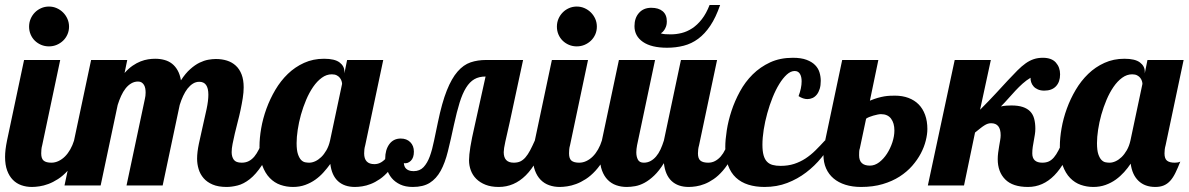

<svg xmlns="http://www.w3.org/2000/svg" viewBox="-28 -739 4736 765"><path d="M247.1 -632.8Q247.1 -616.2 240.7 -601.8Q234.4 -587.4 223.4 -576.9Q212.4 -566.4 198 -560.3Q183.6 -554.2 167 -554.2Q150.4 -554.2 136 -560.3Q121.6 -566.4 110.8 -576.9Q100.1 -587.4 94 -601.8Q87.9 -616.2 87.9 -632.8Q87.9 -649.4 94 -663.8Q100.1 -678.2 110.8 -689.2Q121.6 -700.2 136 -706.5Q150.4 -712.9 167 -712.9Q183.6 -712.9 198 -706.5Q212.4 -700.2 223.4 -689.2Q234.4 -678.2 240.7 -663.8Q247.1 -649.4 247.1 -632.8ZM309.1 -179.2Q294.9 -138.7 277.6 -108.9Q260.3 -79.1 241.5 -58.6Q222.7 -38.1 202.9 -25.4Q183.1 -12.7 164.6 -5.9Q146 1 129.2 3.4Q112.3 5.9 99.1 5.9Q76.7 5.9 57.1 -1Q37.6 -7.8 23.2 -22.5Q8.8 -37.1 0.5 -59.6Q-7.8 -82 -7.8 -113.8Q-7.8 -127.4 -5.9 -143.8Q-3.9 -160.2 0 -179.2L67.9 -500H211.9L140.1 -160.2Q137.7 -151.9 137 -143.8Q136.2 -135.7 136.2 -127.9Q136.2 -106.9 146 -98.9Q155.8 -90.8 176.8 -90.8Q191.4 -90.8 205.3 -97.4Q219.2 -104 231 -115.7Q242.7 -127.4 252 -143.8Q261.2 -160.2 267.1 -179.2Z M1061 -179.2Q1040 -117.7 1015.9 -81.1Q991.7 -44.4 967 -25.1Q942.4 -5.9 918.7 0Q895 5.9 875 5.9Q841.8 5.9 819.3 -3.7Q796.9 -13.2 783.2 -29.1Q769.5 -44.9 763.4 -65.2Q757.3 -85.4 757.3 -106.9Q757.3 -132.3 764.4 -166.3Q771.5 -200.2 779.8 -235.8Q788.1 -271.5 795.2 -304.7Q802.2 -337.9 802.2 -361.8Q802.2 -413.1 766.1 -413.1Q752.4 -413.1 740.7 -405.8Q729 -398.4 719.2 -386Q709.5 -373.5 701.7 -356.7Q693.8 -339.8 688 -320.8L620.1 0H476.1L549.3 -345.2Q552.2 -356.9 552.2 -370.1Q552.2 -378.9 550.8 -386.7Q549.3 -394.5 545.7 -400.6Q542 -406.7 536.4 -410.4Q530.8 -414.1 522 -414.1Q507.3 -414.1 494.9 -406.7Q482.4 -399.4 472.4 -386.7Q462.4 -374 454.6 -356.9Q446.8 -339.8 440.9 -320.8L373 0H229L335 -500H479L468.3 -448.2Q484.4 -466.3 500.5 -477.3Q516.6 -488.3 532.2 -494.4Q547.9 -500.5 562.5 -502.7Q577.1 -504.9 590.3 -504.9Q609.9 -504.9 627 -500.2Q644 -495.6 657.2 -485.4Q670.4 -475.1 679.7 -458.7Q689 -442.4 692.9 -418.9Q710.9 -446.8 730 -463.6Q749 -480.5 767.1 -489.3Q785.2 -498 801.8 -501Q818.4 -503.9 832 -503.9Q856 -503.9 876.2 -497.6Q896.5 -491.2 911.4 -477.5Q926.3 -463.9 934.6 -442.4Q942.9 -420.9 942.9 -391.1Q942.9 -371.1 939.2 -347.9Q935.5 -324.7 930.4 -300.5Q925.3 -276.4 918.9 -252.4Q912.6 -228.5 907.5 -206.5Q902.3 -184.6 898.7 -165.8Q895 -147 895 -132.8Q895 -114.3 903.6 -102.5Q912.1 -90.8 935.1 -90.8Q951.2 -90.8 963.4 -97.2Q975.6 -103.5 985.4 -115.2Q995.1 -127 1003.2 -143.3Q1011.2 -159.7 1019 -179.2Z M1586.9 -179.2Q1572.8 -138.7 1556.2 -108.9Q1539.6 -79.1 1521.7 -58.6Q1503.9 -38.1 1485.4 -25.4Q1466.8 -12.7 1449.2 -5.9Q1431.6 1 1415.5 3.4Q1399.4 5.9 1386.2 5.9Q1343.8 5.9 1318.6 -17.3Q1293.5 -40.5 1288.1 -85.9Q1275.9 -68.8 1261.2 -52.5Q1246.6 -36.1 1228.5 -23.2Q1210.4 -10.3 1188.2 -2.2Q1166 5.9 1139.2 5.9Q1113.3 5.9 1089.4 -2.4Q1065.4 -10.7 1046.9 -29.8Q1028.3 -48.8 1017.1 -79.6Q1005.9 -110.4 1005.9 -154.8Q1005.9 -189 1012.7 -228Q1019.5 -267.1 1033.7 -306.2Q1047.9 -345.2 1069.1 -381.1Q1090.3 -417 1118.9 -444.6Q1147.5 -472.2 1183.6 -488.5Q1219.7 -504.9 1263.2 -504.9Q1305.7 -504.9 1325 -490.2Q1344.2 -475.6 1344.2 -454.1V-446.8L1355 -500H1499L1427.2 -160.2Q1424.8 -151.9 1423.8 -143.8Q1422.9 -135.7 1422.9 -127.9Q1422.9 -85 1463.9 -85Q1478.5 -85 1491 -92.5Q1503.4 -100.1 1513.7 -112.8Q1523.9 -125.5 1531.7 -142.8Q1539.6 -160.2 1544.9 -179.2ZM1335 -404.8Q1335 -409.2 1333 -415.8Q1331.1 -422.4 1326.4 -428.5Q1321.8 -434.6 1314 -438.7Q1306.2 -442.9 1293.9 -442.9Q1272.9 -442.9 1254.2 -429.2Q1235.4 -415.5 1219.7 -392.8Q1204.1 -370.1 1191.9 -341.3Q1179.7 -312.5 1171.1 -282Q1162.6 -251.5 1158.2 -221.9Q1153.8 -192.4 1153.8 -168.9Q1153.8 -140.1 1159.2 -124.5Q1164.6 -108.9 1172.1 -101.3Q1179.7 -93.8 1188.5 -92.3Q1197.3 -90.8 1204.1 -90.8Q1215.3 -90.8 1227.8 -96.4Q1240.2 -102.1 1251.7 -113Q1263.2 -124 1272.7 -140.6Q1282.2 -157.2 1287.1 -179.2Z M2145 -179.2Q2082 5.9 1959 5.9Q1928.7 5.9 1906.5 -2.9Q1884.3 -11.7 1869.6 -26.4Q1855 -41 1847.9 -60.3Q1840.8 -79.6 1840.8 -100.1Q1840.8 -121.1 1846.2 -154.3Q1851.6 -187.5 1862.8 -235.8L1906.7 -434.1Q1880.4 -434.1 1861.8 -423.3Q1843.3 -412.6 1828.9 -389.4Q1814.5 -366.2 1803.2 -329.8Q1792 -293.5 1780.8 -242.2Q1768.1 -182.6 1756.6 -136.2Q1745.1 -89.8 1727.8 -58.3Q1710.4 -26.9 1684.3 -10.5Q1658.2 5.9 1616.7 5.9Q1587.4 5.9 1566.7 -3.9Q1545.9 -13.7 1532.7 -29.5Q1519.5 -45.4 1513.2 -65.7Q1506.8 -85.9 1506.8 -106.9Q1506.8 -142.1 1523.2 -164.6Q1539.6 -187 1568.8 -187Q1592.3 -187 1606.7 -172.6Q1621.1 -158.2 1621.1 -134.8Q1621.1 -110.4 1608.9 -98.4Q1596.7 -86.4 1581.1 -88.9Q1581.5 -83.5 1583.3 -77.9Q1585 -72.3 1589.4 -67.6Q1593.8 -63 1601.1 -60.1Q1608.4 -57.1 1620.1 -57.1Q1644.5 -57.1 1659.7 -73.2Q1674.8 -89.4 1684.6 -116.2Q1694.3 -143.1 1701.4 -178.5Q1708.5 -213.9 1716.8 -252Q1732.9 -330.1 1752.2 -378.4Q1771.5 -426.8 1795.2 -453.9Q1818.8 -481 1846.9 -490.5Q1875 -500 1908.7 -500H2056.2L2002.9 -252Q1991.7 -203.6 1985.4 -174.6Q1979 -145.5 1979 -132.8Q1979 -90.8 2019 -90.8Q2034.2 -90.8 2045.2 -95.9Q2056.2 -101.1 2065.7 -112.1Q2075.2 -123 2084 -139.6Q2092.8 -156.2 2103 -179.2Z M2350.1 -632.8Q2350.1 -616.2 2343.8 -601.8Q2337.4 -587.4 2326.4 -576.9Q2315.4 -566.4 2301 -560.3Q2286.6 -554.2 2270 -554.2Q2253.4 -554.2 2239 -560.3Q2224.6 -566.4 2213.9 -576.9Q2203.1 -587.4 2197 -601.8Q2190.9 -616.2 2190.9 -632.8Q2190.9 -649.4 2197 -663.8Q2203.1 -678.2 2213.9 -689.2Q2224.6 -700.2 2239 -706.5Q2253.4 -712.9 2270 -712.9Q2286.6 -712.9 2301 -706.5Q2315.4 -700.2 2326.4 -689.2Q2337.4 -678.2 2343.8 -663.8Q2350.1 -649.4 2350.1 -632.8ZM2412.1 -179.2Q2397.9 -138.7 2380.6 -108.9Q2363.3 -79.1 2344.5 -58.6Q2325.7 -38.1 2305.9 -25.4Q2286.1 -12.7 2267.6 -5.9Q2249 1 2232.2 3.4Q2215.3 5.9 2202.1 5.9Q2179.7 5.9 2160.2 -1Q2140.6 -7.8 2126.2 -22.5Q2111.8 -37.1 2103.5 -59.6Q2095.2 -82 2095.2 -113.8Q2095.2 -127.4 2097.2 -143.8Q2099.1 -160.2 2103 -179.2L2170.9 -500H2314.9L2243.2 -160.2Q2240.7 -151.9 2240 -143.8Q2239.3 -135.7 2239.3 -127.9Q2239.3 -106.9 2249 -98.9Q2258.8 -90.8 2279.8 -90.8Q2294.4 -90.8 2308.3 -97.4Q2322.3 -104 2334 -115.7Q2345.7 -127.4 2355 -143.8Q2364.3 -160.2 2370.1 -179.2Z M2917 -179.2Q2902.8 -138.7 2886.2 -108.9Q2869.6 -79.1 2851.8 -58.6Q2834 -38.1 2815.4 -25.4Q2796.9 -12.7 2779.3 -5.9Q2761.7 1 2745.6 3.4Q2729.5 5.9 2716.3 5.9Q2673.3 5.9 2647.9 -17.8Q2622.6 -41.5 2617.2 -88.9Q2598.1 -58.1 2578.6 -39.6Q2559.1 -21 2540 -10.7Q2521 -0.5 2502.9 2.7Q2484.9 5.9 2469.2 5.9Q2446.8 5.9 2427.2 -1Q2407.7 -7.8 2393.3 -22.5Q2378.9 -37.1 2370.6 -59.6Q2362.3 -82 2362.3 -113.8Q2362.3 -127.4 2364.3 -143.8Q2366.2 -160.2 2370.1 -179.2L2438 -500H2582L2510.3 -160.2Q2507.3 -144.5 2507.3 -131.8Q2507.3 -114.7 2513.7 -102.8Q2520 -90.8 2537.1 -90.8Q2551.8 -90.8 2564 -97.4Q2576.2 -104 2586.2 -115.7Q2596.2 -127.4 2603.8 -143.8Q2611.3 -160.2 2617.2 -179.2L2685.1 -500H2829.1L2757.3 -160.2Q2754.9 -151.9 2753.9 -143.8Q2752.9 -135.7 2752.9 -127.9Q2752.9 -106.9 2762.9 -98.9Q2772.9 -90.8 2793.9 -90.8Q2808.6 -90.8 2821 -97.4Q2833.5 -104 2843.8 -115.7Q2854 -127.4 2861.8 -143.8Q2869.6 -160.2 2875 -179.2ZM2841.3 -719.2Q2824.2 -669.4 2802.2 -636.7Q2780.3 -604 2753.9 -584.5Q2727.5 -564.9 2696.3 -556.9Q2665 -548.8 2629.9 -548.8Q2567.4 -548.8 2533.7 -572Q2500 -595.2 2500 -634.8Q2500 -667.5 2518.1 -687.7Q2536.1 -708 2566.9 -708Q2596.2 -708 2612.5 -694.1Q2628.9 -680.2 2628.9 -653.8Q2628.9 -650.9 2628.4 -645.3Q2627.9 -639.6 2625.5 -632.8Q2623 -626 2618.4 -618.9Q2613.8 -611.8 2605 -606Q2612.8 -603.5 2622.6 -602.8Q2632.3 -602.1 2645 -602.1Q2666 -602.1 2687.7 -607.4Q2709.5 -612.8 2730 -626.2Q2750.5 -639.6 2768.3 -662.4Q2786.1 -685.1 2799.3 -719.2Z M3293 -179.2Q3272 -144 3244.9 -110.8Q3217.8 -77.6 3183.8 -51.8Q3149.9 -25.9 3108.6 -10Q3067.4 5.9 3018.1 5.9Q2982.4 5.9 2953.6 -3.2Q2924.8 -12.2 2904.3 -31.2Q2883.8 -50.3 2872.8 -80.3Q2861.8 -110.4 2861.8 -152.8Q2861.8 -181.6 2867.7 -219.5Q2873.5 -257.3 2886.5 -296.9Q2899.4 -336.4 2920.2 -374.5Q2940.9 -412.6 2970.9 -442.4Q3001 -472.2 3040.5 -490.5Q3080.1 -508.8 3130.9 -508.8Q3164.1 -508.8 3185.5 -500.7Q3207 -492.7 3219.7 -479.7Q3232.4 -466.8 3237.3 -450.2Q3242.2 -433.6 3242.2 -417Q3242.2 -398.4 3238 -385Q3233.9 -371.6 3226.6 -362.3Q3219.2 -353 3209.5 -348.6Q3199.7 -344.2 3189 -344.2Q3171.9 -344.2 3153.8 -356Q3166 -388.2 3166 -415Q3166 -433.6 3159.2 -444.8Q3152.3 -456.1 3138.2 -456.1Q3122.6 -456.1 3106.9 -441.9Q3091.3 -427.7 3076.9 -404.3Q3062.5 -380.9 3050.3 -350.6Q3038.1 -320.3 3029.1 -287.6Q3020 -254.9 3014.9 -222.4Q3009.8 -189.9 3009.8 -162.1Q3009.8 -136.7 3014.4 -120.4Q3019 -104 3028.1 -94.7Q3037.1 -85.4 3050.5 -81.8Q3064 -78.1 3082 -78.1Q3111.8 -78.1 3136 -85.9Q3160.2 -93.8 3181.2 -107.4Q3202.1 -121.1 3220.9 -139.6Q3239.7 -158.2 3258.8 -179.2Z M3327.6 -500H3471.7L3438 -337.9Q3455.6 -345.2 3469.5 -349.1Q3483.4 -353 3495.1 -355Q3506.8 -356.9 3517.1 -357.4Q3527.3 -357.9 3537.6 -357.9Q3567.4 -357.9 3591.6 -348.9Q3615.7 -339.8 3632.3 -323Q3648.9 -306.2 3658 -281.2Q3667 -256.3 3667 -225.1Q3667 -204.1 3660.6 -178.7Q3654.3 -153.3 3640.9 -127.7Q3627.4 -102.1 3606.4 -78.1Q3585.4 -54.2 3556.2 -35.4Q3526.9 -16.6 3488.8 -5.4Q3450.7 5.9 3402.8 5.9Q3368.2 5.9 3340.3 -2.9Q3312.5 -11.7 3293.2 -28.1Q3273.9 -44.4 3263.4 -68.1Q3252.9 -91.8 3252.9 -122.1Q3252.9 -136.2 3254.4 -150.6Q3255.9 -165 3259.8 -179.2ZM3397.9 -147.9Q3395.5 -142.1 3395.3 -133.8Q3395 -125.5 3395 -120.1Q3395 -79.1 3438 -79.1Q3457.5 -79.1 3475.1 -92.5Q3492.7 -106 3506.1 -126.7Q3519.5 -147.5 3527.6 -172.1Q3535.6 -196.8 3535.6 -219.2Q3535.6 -248.5 3522.2 -266.4Q3508.8 -284.2 3481.9 -284.2Q3476.6 -284.2 3468.3 -282.5Q3460 -280.8 3451.4 -278.3Q3442.9 -275.9 3435.1 -272.7Q3427.2 -269.5 3422.9 -266.1Z M4250 -179.2Q4187 5.9 4067.9 5.9Q4006.8 5.9 3977.1 -24.2Q3947.3 -54.2 3947.3 -105Q3947.3 -117.2 3949 -130.4Q3950.7 -143.6 3952.9 -156.2Q3955.1 -168.9 3957 -180.2Q3959 -191.4 3959 -200.2Q3959 -248 3920.9 -248Q3913.6 -248 3907.2 -245.8Q3900.9 -243.7 3893.6 -239Q3886.2 -234.4 3877.4 -227.3Q3868.7 -220.2 3856.9 -210.9L3813 0H3668.9L3775.9 -500H3919.9L3877 -301.8Q3912.6 -337.4 3939.5 -366.5Q3966.3 -395.5 3987.5 -418.5Q4008.8 -441.4 4025.9 -458.5Q4043 -475.6 4058.8 -486.8Q4074.7 -498 4091.1 -503.4Q4107.4 -508.8 4127 -508.8Q4162.1 -508.8 4179 -489.7Q4195.8 -470.7 4195.8 -442.9Q4195.8 -412.6 4179.4 -395.3Q4163.1 -377.9 4132.8 -377.9Q4118.2 -377.9 4107.4 -382.6Q4096.7 -387.2 4090.1 -394.8Q4083.5 -402.3 4080.6 -411.4Q4077.6 -420.4 4078.1 -429.2Q4061 -418.9 4046.4 -405.8Q4031.7 -392.6 4017.8 -377.7Q4003.9 -362.8 3989.7 -346.7Q3975.6 -330.6 3960 -314.9Q3971.2 -317.4 3982.2 -318.1Q3993.2 -318.8 4002 -318.8Q4028.8 -318.8 4047.1 -312.7Q4065.4 -306.6 4076.7 -294.9Q4087.9 -283.2 4092.5 -265.9Q4097.2 -248.5 4097.2 -226.1Q4097.2 -214.4 4095.2 -202.4Q4093.3 -190.4 4091.1 -178.5Q4088.9 -166.5 4086.9 -153.8Q4085 -141.1 4085 -127.9Q4085 -90.8 4125 -90.8Q4140.1 -90.8 4151.1 -95.9Q4162.1 -101.1 4171.4 -112.1Q4180.7 -123 4189.2 -139.6Q4197.8 -156.2 4208 -179.2Z M4616.2 -160.2Q4613.8 -151.9 4612.8 -143.8Q4611.8 -135.7 4611.8 -127.9Q4611.8 -106.9 4621.8 -98.9Q4631.8 -90.8 4652.8 -90.8Q4659.7 -90.8 4665 -91.8Q4670.4 -92.8 4674.8 -95.2Q4664.6 -69.3 4655.3 -50.3Q4646 -31.2 4634.8 -18.8Q4623.5 -6.3 4609.1 -0.2Q4594.7 5.9 4575.2 5.9Q4533.7 5.9 4508.3 -18.3Q4482.9 -42.5 4477.1 -86.9Q4465.8 -69.8 4450.9 -53.2Q4436 -36.6 4417.7 -23.4Q4399.4 -10.3 4377 -2.2Q4354.5 5.9 4328.1 5.9Q4302.2 5.9 4278.3 -2.4Q4254.4 -10.7 4235.8 -29.8Q4217.3 -48.8 4206.1 -79.6Q4194.8 -110.4 4194.8 -154.8Q4194.8 -189 4201.7 -228Q4208.5 -267.1 4222.7 -306.2Q4236.8 -345.2 4258.1 -381.1Q4279.3 -417 4307.9 -444.6Q4336.4 -472.2 4372.6 -488.5Q4408.7 -504.9 4452.1 -504.9Q4494.6 -504.9 4513.9 -490.2Q4533.2 -475.6 4533.2 -454.1V-446.8L4543.9 -500H4688ZM4523.9 -404.8Q4523.9 -409.2 4522 -415.8Q4520 -422.4 4515.4 -428.5Q4510.7 -434.6 4502.9 -438.7Q4495.1 -442.9 4482.9 -442.9Q4461.9 -442.9 4443.1 -429.2Q4424.3 -415.5 4408.7 -392.8Q4393.1 -370.1 4380.9 -341.3Q4368.7 -312.5 4360.1 -282Q4351.6 -251.5 4347.2 -221.9Q4342.8 -192.4 4342.8 -168.9Q4342.8 -140.1 4348.1 -124.5Q4353.5 -108.9 4361.1 -101.3Q4368.7 -93.8 4377.4 -92.3Q4386.2 -90.8 4393.1 -90.8Q4404.3 -90.8 4416.7 -96.4Q4429.2 -102.1 4440.7 -113Q4452.1 -124 4461.7 -140.6Q4471.2 -157.2 4476.1 -179.2Z"/></svg>

Font: Lobster
Style: Regular
Weight: 400
Designer: Pablo Impallari
Foundry: Pablo Impallari
Version: Version 1.007; ttfautohint (v1.1) -l 8 -r 50 -G 50 -x 14 -D 